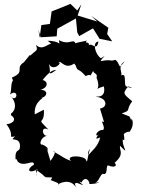

<svg xmlns="http://www.w3.org/2000/svg" viewBox="-20 -939 730 989"><path d="M647 -339 607 -355C660 -372 625 -371 661 -417C626 -450 603 -453 641 -494C672 -484 660 -482 628 -495C617 -514 634 -566 603 -550C615 -563 580 -595 622 -623C585 -573 602 -612 574 -631C542 -620 561 -636 498 -624C509 -646 536 -661 500 -639C471 -657 453 -723 487 -725C477 -663 443 -743 431 -689C457 -736 403 -709 429 -730C346 -713 364 -718 376 -694C360 -760 349 -698 284 -732C286 -695 299 -729 223 -729C228 -732 235 -715 255 -710C236 -730 204 -670 165 -708C182 -665 154 -689 115 -622C165 -612 168 -647 133 -655C81 -591 104 -619 104 -619C53 -586 115 -571 41 -539C55 -515 34 -521 58 -528C29 -527 44 -474 31 -452C79 -489 72 -403 31 -445C48 -438 77 -384 37 -354L36 -346C78 -318 28 -297 13 -300C62 -233 13 -231 58 -236C19 -205 83 -241 83 -187C83 -148 56 -181 60 -119C67 -120 66 -118 71 -107C103 -74 155 -123 155 -91C117 -70 123 -40 173 -67C157 -20 173 -25 164 -65C233 -22 190 -26 249 -25C238 -1 218 18 242 -11C299 12 275 1 279 12C282 6 344 -26 374 30C346 -23 406 20 407 13C371 -16 404 2 399 2C421 -40 445 0 440 9C484 9 510 -7 471 4C493 -11 493 -34 509 -44C540 -32 522 -95 539 -86C579 -71 583 -91 570 -100C623 -146 594 -163 598 -188C656 -131 602 -185 614 -227C605 -228 628 -195 618 -244C613 -255 658 -269 642 -254C685 -300 650 -349 658 -316ZM346 -110C311 -122 307 -130 255 -159C251 -160 282 -167 240 -110C213 -193 217 -199 233 -139C218 -177 241 -172 200 -194C176 -189 192 -238 224 -239C196 -237 189 -294 230 -271C159 -344 212 -286 206 -374L159 -350C153 -422 218 -437 193 -435C230 -442 232 -489 162 -473C230 -474 237 -524 192 -528C185 -493 223 -579 270 -579C222 -545 245 -560 232 -611C251 -566 306 -618 281 -618C295 -633 319 -564 381 -628C333 -635 376 -599 371 -598C381 -568 384 -591 421 -547C460 -567 433 -527 460 -574C461 -558 486 -562 477 -539C508 -466 446 -475 515 -494C529 -427 467 -445 474 -440C533 -436 537 -386 495 -380L516 -310C489 -326 528 -283 510 -269C499 -275 465 -250 480 -240C508 -263 447 -208 496 -231C487 -186 449 -157 434 -139C451 -127 419 -140 443 -172C427 -112 430 -94 423 -116C412 -137 330 -141 340 -117ZM532 -764 538 -796 450 -857 481 -828 380 -859 399 -917 378 -885 343 -919 246 -880 237 -816 193 -810 184 -744 178 -786 189 -747 272 -752 275 -791 371 -844 378 -772 388 -753 459 -793 493 -739 558 -726Z"/></svg>

Font: Asimov Aggro
Style: Medium
Weight: 500
Designer: Google
Version: Version 2.000980; 2014